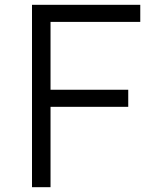

<svg xmlns="http://www.w3.org/2000/svg" viewBox="-20 -778 651 798"><path d="M190 -687V-405H513V-334H190V0H113V-758H563V-687Z"/></svg>

Font: Biryani Light
Style: Regular
Weight: 300
Designer: Dan Reynolds and Mathieu Réguer
Foundry: Dan Reynolds and Mathieu Réguer
Version: Version 1.004; ttfautohint (v1.1) -l 5 -r 5 -G 72 -x 0 -D la